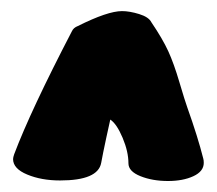

<svg xmlns="http://www.w3.org/2000/svg" viewBox="-20 -742 397 351"><path d="M181.6 -523.4Q180.7 -519.5 174.3 -490.2Q168 -460.9 165 -444.3Q159.2 -412.1 89.8 -412.1Q55.7 -412.1 29.8 -422.9Q3.9 -433.6 3.9 -451.2Q3.9 -454.1 5.9 -460Q36.1 -540 111.3 -684.6Q114.3 -691.4 122.1 -694.3Q176.8 -721.7 203.1 -721.7Q216.8 -721.7 234.4 -716.3Q252 -710.9 256.8 -701.2Q277.3 -670.9 287.6 -648.4Q297.9 -626 308.1 -591.3Q318.4 -556.6 322.3 -545.9Q341.8 -491.2 351.6 -452.1Q352.5 -449.2 352.5 -444.3Q352.5 -428.7 333.5 -419.9Q314.5 -411.1 287.1 -411.1Q258.8 -411.1 236.8 -419.9Q214.8 -428.7 214.8 -443.4Q214.8 -464.8 204.1 -490.2Q193.4 -515.6 181.6 -523.4Z"/></svg>

Font: Essays1743
Style: Bold
Weight: 700
Designer: Based on the typeface in a 1743 English translation of the essays of Montaigne.  PostScript/TrueType font designed by Jo
Version: Version 002.100